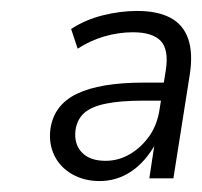

<svg xmlns="http://www.w3.org/2000/svg" viewBox="-20 -733 369 351"><path d="M162 -402Q134 -402 112 -414.5Q90 -427 79.5 -448.5Q69 -470 72 -496Q78 -541 120.5 -561.5Q163 -582 243 -582H289L284 -549H242Q200 -549 173.5 -543.5Q147 -538 134 -526.5Q121 -515 118 -495Q115 -470 129.5 -454.5Q144 -439 173 -439Q197 -439 218 -451.5Q239 -464 253.5 -485Q268 -506 272 -535L283 -604Q289 -642 274 -658Q259 -674 223 -674Q197 -674 171 -666.5Q145 -659 122 -644L110 -680Q136 -697 168 -705Q200 -713 231 -713Q268 -713 291.5 -700.5Q315 -688 324 -662Q333 -636 327 -597L297 -407H253L263 -473H266Q247 -438 220.5 -420Q194 -402 162 -402Z"/></svg>

Font: Nunito Sans 10pt SemiCondensed Light
Style: Italic
Weight: 300
Width: 4
Italic angle: -9°
Designer: Vernon Adams
Foundry: Vernon Adams
Version: Version 3.101;gftools[0.9.27]